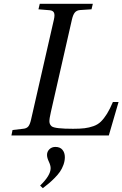

<svg xmlns="http://www.w3.org/2000/svg" viewBox="-20 -712 643 1009"><path d="M190.9 263.2Q246.1 210 246.1 171.9Q246.1 157.2 236.6 137.2Q227.1 117.2 227.1 102.1Q227.1 85 239.5 72.5Q252 60.1 271 60.1Q295.9 60.1 308.3 75.4Q320.8 90.8 320.8 113.8Q320.8 133.8 313.5 154.1Q306.2 174.3 295.4 189.9Q284.7 205.6 267.8 222.7Q251 239.7 237.3 251.2Q223.6 262.7 205.1 276.9ZM40 0 45.9 -28.8 101.1 -35.2Q119.1 -36.6 128.2 -46.9Q137.2 -57.1 143.1 -83L263.2 -608.9Q269 -633.8 263.7 -645.3Q258.3 -656.7 241.2 -658.2L182.1 -663.1L189 -691.9H467.8L460.9 -663.1L400.9 -659.2Q382.8 -657.7 373.3 -646.2Q363.8 -634.8 357.9 -608.9L247.1 -122.1Q238.8 -86.9 239.7 -72Q240.7 -57.1 252 -47.9Q269 -35.2 363.8 -35.2Q400.4 -35.2 424.3 -38.1Q448.2 -41 471.2 -49.1Q494.1 -57.1 510.5 -73.2Q526.9 -89.4 542.2 -114Q557.6 -138.7 573.2 -175.8H603L551.8 0Z"/></svg>

Font: Linguistics Pro
Style: Italic
Weight: 400
Italic angle: -12°
Designer: Stefan Peev, Context Ltd
Foundry: Stefan Peev, Context Ltd
Version: Version 001.000